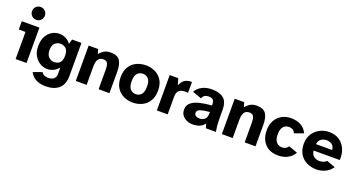

<svg xmlns="http://www.w3.org/2000/svg" viewBox="-51 -1543 4713 2531"><g transform="rotate(20 2305.5 -277.5)"><path d="M195 -578Q158 -578 131.5 -604.5Q105 -631 105 -668Q105 -706 131.5 -732Q158 -758 195 -758Q233 -758 259 -732Q285 -706 285 -668Q285 -631 259 -604.5Q233 -578 195 -578ZM118 0V-380H24V-496H271V0Z M608 203Q567 203 525 192.5Q483 182 447 156Q411 130 388 85L512 40Q526 67 552 77Q578 87 604 87Q652 87 681 64.5Q710 42 710 -7V-96Q678 -56 636.5 -37Q595 -18 553 -18Q499 -18 450 -47Q401 -76 370 -130Q339 -184 339 -259Q339 -346 370 -401.5Q401 -457 449 -484Q497 -511 548 -511Q595 -511 638.5 -490Q682 -469 710 -428L730 -496H861V-37Q861 87 794 145Q727 203 608 203ZM607 -136Q637 -136 661.5 -147.5Q686 -159 701 -187Q716 -215 716 -263Q716 -336 683.5 -364Q651 -392 607 -392Q562 -392 529.5 -362Q497 -332 497 -267Q497 -201 529.5 -168.5Q562 -136 607 -136Z M962 0V-496H1095L1114 -430Q1131 -458 1170.5 -484Q1210 -510 1267 -510Q1363 -510 1398.5 -456.5Q1434 -403 1434 -302V0H1282V-264Q1282 -299 1278 -328Q1274 -357 1258.5 -374.5Q1243 -392 1206 -392Q1158 -392 1136 -357.5Q1114 -323 1114 -255V0Z M1763 12Q1694 12 1634 -16Q1574 -44 1537 -102.5Q1500 -161 1500 -250Q1500 -340 1537 -397.5Q1574 -455 1634 -482.5Q1694 -510 1763 -510Q1831 -510 1891 -482.5Q1951 -455 1988 -397.5Q2025 -340 2025 -250Q2025 -161 1988 -102.5Q1951 -44 1891 -16Q1831 12 1763 12ZM1763 -106Q1809 -106 1839.5 -139Q1870 -172 1870 -250Q1870 -329 1838.5 -360.5Q1807 -392 1763 -392Q1718 -392 1686.5 -360.5Q1655 -329 1655 -250Q1655 -172 1686 -139Q1717 -106 1763 -106Z M2099 0V-496H2219L2246 -405Q2269 -465 2309 -489Q2349 -513 2406 -510V-358Q2394 -360 2385 -360.5Q2376 -361 2365 -361Q2310 -361 2280.5 -335Q2251 -309 2251 -250V0Z M2603 12Q2556 12 2517 -6Q2478 -24 2455 -56.5Q2432 -89 2432 -134Q2432 -195 2474.5 -231Q2517 -267 2591 -285Q2665 -303 2761 -310Q2761 -363 2744 -385Q2727 -407 2678 -407Q2647 -407 2623.5 -392.5Q2600 -378 2592 -348L2464 -394Q2489 -444 2547.5 -477Q2606 -510 2691 -510Q2797 -510 2854 -463Q2911 -416 2911 -303V-194Q2911 -162 2913 -125Q2915 -88 2919 -55Q2923 -22 2928 0H2787L2769 -60Q2741 -21 2698.5 -4.5Q2656 12 2603 12ZM2659 -92Q2704 -92 2734 -116Q2764 -140 2764 -208V-220Q2685 -213 2637 -198.5Q2589 -184 2589 -145Q2589 -121 2609 -106.5Q2629 -92 2659 -92Z M3011 0V-496H3144L3163 -430Q3180 -458 3219.5 -484Q3259 -510 3316 -510Q3412 -510 3447.5 -456.5Q3483 -403 3483 -302V0H3331V-264Q3331 -299 3327 -328Q3323 -357 3307.5 -374.5Q3292 -392 3255 -392Q3207 -392 3185 -357.5Q3163 -323 3163 -255V0Z M3803 12Q3721 12 3664.5 -21Q3608 -54 3578.5 -113.5Q3549 -173 3549 -251Q3549 -329 3581 -387.5Q3613 -446 3670.5 -478Q3728 -510 3803 -510Q3846 -510 3888.5 -498Q3931 -486 3967.5 -457.5Q4004 -429 4027 -380L3900 -334Q3888 -366 3864.5 -379Q3841 -392 3812 -392Q3785 -392 3760 -378.5Q3735 -365 3719.5 -334Q3704 -303 3704 -250Q3704 -196 3720 -164.5Q3736 -133 3760.5 -119.5Q3785 -106 3812 -106Q3844 -106 3866 -118.5Q3888 -131 3901 -153L4025 -108Q4000 -63 3963 -36.5Q3926 -10 3884.5 1Q3843 12 3803 12Z M4341 12Q4261 12 4199.5 -19.5Q4138 -51 4103.5 -110Q4069 -169 4069 -251Q4069 -330 4105.5 -388Q4142 -446 4202.5 -478Q4263 -510 4335 -510Q4417 -510 4475.5 -471.5Q4534 -433 4564 -365.5Q4594 -298 4589 -210H4222Q4226 -158 4260.5 -132Q4295 -106 4337 -106Q4372 -106 4397.5 -116.5Q4423 -127 4437 -143L4558 -99Q4519 -42 4460.5 -15Q4402 12 4341 12ZM4222 -300H4448Q4447 -348 4415 -372.5Q4383 -397 4339 -397Q4296 -397 4262.5 -374Q4229 -351 4222 -300Z"/></g></svg>

Font: Atkinson Hyperlegible
Style: Bold
Weight: 700
Designer: Elliott Scott, Megan Eiswerth, Linus Boman, Theodore Petrosky
Foundry: Braille Institute
Version: Version 1.006; ttfautohint (v1.8.3)